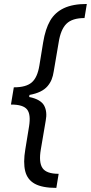

<svg xmlns="http://www.w3.org/2000/svg" viewBox="-20 -781 449 949"><path d="M258.5 147.7Q189.3 147.7 152.2 127.5Q115.1 107.2 104.6 64.8Q94.1 22.4 105.1 -42.6L123.6 -156.2Q133.2 -215.6 113.8 -239.9Q94.5 -264.2 35.5 -264.2H34.1L48.3 -349.4H49.7Q109 -349.4 137.1 -373.8Q165.1 -398.1 174.7 -457.4L193.2 -571Q204.2 -638.1 228 -679Q251.8 -719.8 295.8 -740.6Q339.8 -761.4 409.1 -761.4L397.7 -691.8Q337 -691.8 308.4 -663.5Q279.8 -635.3 269.9 -571L245.7 -429Q242.2 -405.5 235.1 -388Q228 -370.4 214.7 -354.8Q201.3 -339.1 179.2 -328.3Q157 -317.5 125.7 -311.8L124.3 -301.5Q153.4 -295.8 171.9 -284.8Q190.3 -273.8 198.3 -258.9Q206.3 -244 208.3 -225.1Q210.2 -206.3 206 -184.7L181.8 -42.6Q170.8 21.7 190.2 49.9Q209.5 78.1 269.9 78.1Z"/></svg>

Font: Karasuma Gothic
Style: Italic
Weight: 400
Italic angle: -9.39999°
Designer: Rasmus Andersson / Ryoko Nishizuka
Foundry: Genbu
Version: Version 1.00